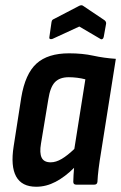

<svg xmlns="http://www.w3.org/2000/svg" viewBox="-20 -703 462 731"><path d="M118 8Q63 8 41.5 -31Q20 -70 32 -146L61 -332Q76 -422 119 -461Q162 -500 243 -500Q294 -500 335 -491Q376 -482 421 -479L365 -125Q359 -89 355.5 -61Q352 -33 351 -11Q350 0 339 0H270Q259 0 259 -11Q259 -23 260 -36.5Q261 -50 262 -64Q228 -30 192 -11Q156 8 118 8ZM173 -85Q193 -85 215 -98Q237 -111 263 -136L305 -401Q290 -405 273.5 -407Q257 -409 242 -409Q207 -409 189 -390Q171 -371 164 -325L136 -156Q130 -121 138.5 -103Q147 -85 173 -85ZM180 -555Q174 -553 170.5 -554.5Q167 -556 168 -562L176 -618Q177 -624 179 -626.5Q181 -629 186 -631L282 -681Q291 -685 296 -681L375 -628Q385 -622 384 -613L375 -563Q374 -557 370 -554.5Q366 -552 362 -555L282 -602Z"/></svg>

Font: Sofia Sans Condensed
Style: Bold Italic
Weight: 700
Italic angle: -9°
Version: Version 4.100